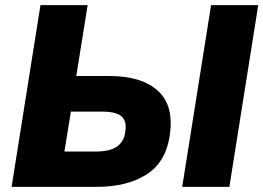

<svg xmlns="http://www.w3.org/2000/svg" viewBox="-20 -725 1022 745"><path d="M25 0 137 -705H320L276 -430H405Q531 -430 594 -371.5Q657 -313 638 -195Q622 -94 547 -47Q472 0 356 0ZM687 0 799 -705H982L870 0ZM230 -137H351Q406 -137 433.5 -156Q461 -175 466 -213Q473 -254 452 -273Q431 -292 376 -292H255Z"/></svg>

Font: Mulish Black
Style: Italic
Weight: 900
Italic angle: -9°
Designer: Vernon Adams
Foundry: Vernon Adams
Version: Version 3.603; ttfautohint (v1.8.3)